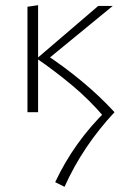

<svg xmlns="http://www.w3.org/2000/svg" viewBox="-20 -433 473 741"><path d="M393 -9 382 19Q325 -48 258.5 -103.5Q192 -159 122 -207L359 -410H415L153 -195V-225Q226 -177 295 -120Q364 -63 422 0Q362 64 313.5 136Q265 208 229 288L193 270Q229 193 279 123Q329 53 393 -9ZM86 0V-407L127 -413V0Z"/></svg>

Font: Ysabeau ExtraLight
Style: Regular
Weight: 250
Designer: Christian Thalmann (Catharsis Fonts)
Version: Version 2.002